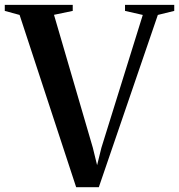

<svg xmlns="http://www.w3.org/2000/svg" viewBox="-36 -763 732 784"><path d="M-16.5 -718.5V-743H261V-718.5L184.5 -702.5L343 -160L360.5 -88.5L378 -159.5L547 -702L474.5 -718.5V-743H675.5V-718.5L608.5 -702L367.5 1.5H275L44 -702Z"/></svg>

Font: Merriweather 120pt SemiBold
Style: Regular
Weight: 600
Version: Version 2.100